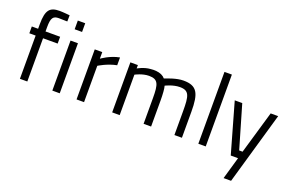

<svg xmlns="http://www.w3.org/2000/svg" viewBox="-112 -1154 2738 1803"><g transform="rotate(20 1257.0 -252.5)"><path d="M165 -432H311V-500H165V-544C165 -636 184 -660 240 -660C269 -660 325 -658 325 -658L326 -720C326 -720 260 -727 225 -727C127 -727 91 -689 91 -545V-500H28V-432H91V0H165Z M415 0H489V-500H415ZM415 -613H489V-700H415Z M657 0H732V-363C732 -363 812 -414 906 -432V-510C809 -492 732 -434 732 -434V-500H657Z M1088 0V-404C1088 -404 1155 -441 1222 -441C1313 -441 1327 -396 1327 -258V0H1402V-260C1402 -320 1398 -381 1390 -404C1392 -405 1462 -441 1530 -441C1625 -441 1635 -390 1635 -237V0H1710V-260C1710 -445 1677 -510 1541 -510C1472 -510 1389 -476 1360 -465C1340 -489 1310 -503 1268 -507C1252 -509 1233 -508 1213 -506C1148 -502 1088 -466 1088 -466V-500H1013V0Z M1874 0H1948V-718H1874Z M2056 -500 2198 0H2271L2207 222H2282L2490 -500H2415L2290 -72H2256L2131 -500Z"/></g></svg>

Font: TitilliumText22L
Style: 400 wt
Weight: 400
Designer: Campivisivi
Foundry: Campivisivi
Version: 1.000